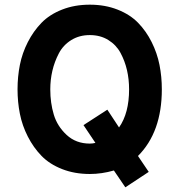

<svg xmlns="http://www.w3.org/2000/svg" viewBox="-20 -732 767 821"><path d="M364 12Q299 12 245.5 -9Q192 -30 157.5 -65.5Q123 -101 99 -148Q75 -195 65 -245.5Q55 -296 55 -350Q55 -404 65 -454.5Q75 -505 99 -552Q123 -599 157.5 -634.5Q192 -670 245.5 -691Q299 -712 364 -712Q429 -712 482.5 -691Q536 -670 570.5 -634.5Q605 -599 628.5 -552Q652 -505 662 -454.5Q672 -404 672 -350Q672 -167 570 -65L616 3L516 69L467 -3Q415 12 364 12ZM364 -118Q376 -118 388 -121L337 -197L439 -263L489 -187Q532 -248 532 -350Q532 -393 523 -432Q514 -471 495.5 -505.5Q477 -540 443 -561Q409 -582 364 -582Q319 -582 284.5 -560.5Q250 -539 231.5 -503.5Q213 -468 204 -429.5Q195 -391 195 -350Q195 -292 210 -242Q225 -192 265 -155Q305 -118 364 -118Z"/></svg>

Font: OVRPSS Recut ExtraBold
Style: Regular
Weight: 800
Designer: Giant Group
Foundry: Giant Group
Version: Version 1.001;hotconv 1.0.109;makeotfexe 2.5.65596